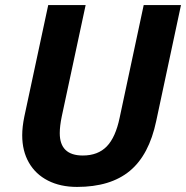

<svg xmlns="http://www.w3.org/2000/svg" viewBox="-20 -734 740 764"><path d="M68.4 -195.8Q68.4 -229 76.7 -269.5L171.9 -713.9H320.8L225.6 -270Q217.8 -231.9 217.8 -204.1Q217.8 -115.2 309.6 -115.2Q369.6 -115.2 404.8 -151.4Q439.9 -187.5 456.1 -265.6L551.8 -713.9H700.2L601.6 -252.4Q573.2 -117.2 496.3 -53.7Q419.4 9.8 286.6 9.8Q220.2 9.8 170.9 -15.4Q121.6 -40.5 95 -86.9Q68.4 -133.3 68.4 -195.8Z"/></svg>

Font: Viking Open Sans
Style: Bold Italic
Weight: 700
Italic angle: -12°
Foundry: Ascender Corporation
Version: Version 2.000